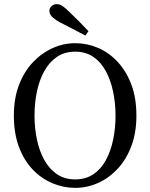

<svg xmlns="http://www.w3.org/2000/svg" viewBox="-20 -894 727 929"><path d="M344 15Q287 15 233.5 -7.5Q180 -30 138 -74Q96 -118 71.5 -183.5Q47 -249 47 -335Q47 -417 71.5 -482Q96 -547 138.5 -592Q181 -637 234 -661Q287 -685 344 -685Q401 -685 454 -662.5Q507 -640 549 -595Q591 -550 615.5 -485Q640 -420 640 -334Q640 -252 615.5 -187Q591 -122 549 -77Q507 -32 454 -8.5Q401 15 344 15ZM344 -26Q395 -26 432 -51Q469 -76 492.5 -119.5Q516 -163 527.5 -218.5Q539 -274 539 -334Q539 -394 527.5 -449.5Q516 -505 492.5 -549Q469 -593 432 -618.5Q395 -644 344 -644Q292 -644 255 -618.5Q218 -593 194 -549.5Q170 -506 158.5 -450.5Q147 -395 147 -335Q147 -275 158.5 -219.5Q170 -164 194 -120.5Q218 -77 255 -51.5Q292 -26 344 -26ZM408 -743 393 -722Q361 -739 330 -755Q299 -771 268 -787Q240 -803 229.5 -815.5Q219 -828 219 -841Q219 -855 229.5 -864.5Q240 -874 255 -874Q268 -874 281.5 -865.5Q295 -857 316 -836Q340 -813 363 -790Q386 -767 408 -743Z"/></svg>

Font: Source Serif 4 Subhead
Style: Regular
Weight: 400
Designer: Frank Grießhammer
Foundry: Adobe Systems Incorporated
Version: Version 4.004;hotconv 1.0.117;makeotfexe 2.5.65602